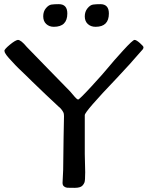

<svg xmlns="http://www.w3.org/2000/svg" viewBox="-20 -904 712 924"><path d="M286 -242 288 -345Q288 -358 285 -363Q282 -368 281 -370Q280 -372 277.5 -375Q275 -378 273.5 -380Q272 -382 268.5 -385.5Q265 -389 263 -390Q257 -395 199 -450Q141 -505 135 -511.5Q129 -518 106 -540Q83 -562 69 -575.5Q55 -589 38 -608Q2 -645 2 -657Q1 -658 1 -659Q1 -667 27 -688.5Q53 -710 66 -712Q81 -712 109 -678Q117 -669 214.5 -569.5Q312 -470 317.5 -464Q323 -458 332 -447Q350 -425 356 -425Q362 -425 420 -488Q478 -551 501.5 -580Q525 -609 572 -660.5Q619 -712 627.5 -712Q636 -712 653 -697Q670 -682 670.5 -677Q671 -672 667 -666.5Q663 -661 655.5 -653.5Q648 -646 640 -636Q617 -608 542 -528Q388 -367 388 -350V-163L390 -75Q390 -35 386.5 -26Q383 -17 376 -10Q366 0 339 0Q312 0 304 -0.5Q296 -1 288.5 -6.5Q281 -12 281 -24L284 -86ZM263 -884Q304 -884 304 -839Q304 -775 239 -775Q217 -775 202.5 -788.5Q188 -802 188 -825.5Q188 -849 201 -864.5Q214 -880 227.5 -882Q241 -884 263 -884ZM463 -884Q504 -884 504 -839Q504 -775 440 -775Q417 -775 402.5 -788.5Q388 -802 388 -825Q388 -848 401 -864Q414 -880 428 -882Q442 -884 463 -884Z"/></svg>

Font: Cagliostro
Style: Regular
Weight: 400
Designer: Matthew Desmond
Foundry: Matthew Desmond
Version: Version